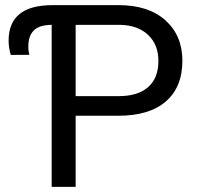

<svg xmlns="http://www.w3.org/2000/svg" viewBox="-20 -731 770 751"><path d="M275.9 -278.3V0H182.1V-633.8Q133.3 -633.3 112.1 -611.8Q90.8 -590.3 90.8 -548.8Q90.8 -529.8 95.2 -516.6L22.5 -516.1Q13.7 -542.5 13.7 -572.3Q13.7 -710.9 185.5 -710.9H444.3Q561 -710.9 627.2 -651.4Q693.4 -591.8 693.4 -493.7Q693.4 -390.1 628.7 -334.2Q564 -278.3 443.4 -278.3ZM275.9 -355H444.3Q519.5 -355 559.6 -390.4Q599.6 -425.8 599.6 -492.7Q599.6 -556.2 559.6 -594.2Q519.5 -632.3 449.7 -633.8H275.9Z"/></svg>

Font: Roboto
Style: Regular
Weight: 400
Designer: Google
Version: Version 2.001047; 2015